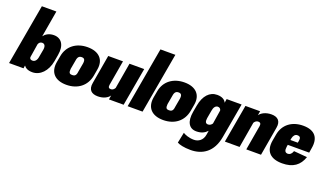

<svg xmlns="http://www.w3.org/2000/svg" viewBox="-118 -1304 3640 2113"><g transform="rotate(20 1702.0 -247.5)"><path d="M235.8 7.8C326.2 7.8 402.3 -67.9 424.3 -190.9L437.5 -267.6C459.5 -388.7 408.7 -457.5 321.3 -457.5C263.2 -457.5 224.6 -430.2 203.6 -401.4L256.8 -710.9H86.9L-38.6 0H130.9L135.7 -34.7C153.3 -9.3 183.6 7.8 235.8 7.8ZM195.3 -112.8C172.4 -112.8 161.6 -121.1 159.7 -140.1L185.1 -300.8C192.4 -321.8 207.5 -334.5 228.5 -334.5C257.3 -334.5 271.5 -311.5 266.1 -271L249 -176.8C243.7 -138.2 222.7 -112.8 195.3 -112.8Z M633.3 9.8C765.6 9.8 862.8 -63 885.7 -189.9L898.9 -265.6C920.4 -387.2 848.6 -460 716.3 -460C585 -460 486.8 -387.2 465.3 -265.6L451.7 -189.9C429.7 -63 502 9.8 633.3 9.8ZM657.7 -113.3C628.9 -113.3 616.2 -124.5 620.6 -171.4L639.2 -275.4C645 -319.8 662.6 -334.5 691.9 -334.5C720.7 -334.5 734.4 -319.8 728.5 -275.4L710 -171.4C705.6 -124.5 687 -113.3 657.7 -113.3Z M1003.4 10.7C1072.3 10.7 1118.7 -18.1 1139.6 -48.8L1131.3 0H1303.2L1381.8 -446.3H1209.5L1157.7 -143.6C1146.5 -124.5 1131.8 -112.3 1111.8 -112.3C1089.8 -112.3 1078.1 -122.1 1082.5 -151.9L1133.3 -446.3H960.4L902.3 -109.9C886.7 -25.4 929.7 10.7 1003.4 10.7Z M1350.1 0H1524.9L1650.4 -710.9H1475.6Z M1767.6 9.8C1899.9 9.8 1997.1 -63 2020 -189.9L2033.2 -265.6C2054.7 -387.2 1982.9 -460 1850.6 -460C1719.2 -460 1621.1 -387.2 1599.6 -265.6L1585.9 -189.9C1564 -63 1636.2 9.8 1767.6 9.8ZM1792 -113.3C1763.2 -113.3 1750.5 -124.5 1754.9 -171.4L1773.4 -275.4C1779.3 -319.8 1796.9 -334.5 1826.2 -334.5C1855 -334.5 1868.7 -319.8 1862.8 -275.4L1844.2 -171.4C1839.8 -124.5 1821.3 -113.3 1792 -113.3Z M2164.6 216.3C2302.7 216.3 2418.5 143.1 2450.2 -38.1L2522.5 -446.3H2347.2L2340.3 -400.4C2329.1 -428.2 2297.9 -454.6 2234.9 -454.6C2147.5 -454.6 2084 -386.7 2062.5 -265.6L2048.8 -189C2027.3 -67.9 2067.4 2 2153.8 2C2213.9 2 2252 -19.5 2280.8 -50.8L2273.4 -3.9C2262.2 69.8 2208.5 98.1 2160.2 98.1C2101.6 98.1 2052.7 77.6 2031.7 63.5L2006.3 187.5C2031.2 201.7 2084.5 216.3 2164.6 216.3ZM2249.5 -113.3C2218.8 -113.3 2211.9 -136.7 2217.3 -175.3L2233.9 -269.5C2239.7 -310.1 2259.8 -334.5 2285.6 -334.5C2307.1 -334.5 2319.8 -322.3 2323.2 -303.2L2297.9 -142.1C2288.1 -127 2271.5 -113.3 2249.5 -113.3Z M2488.8 0H2661.1L2712.4 -301.8C2723.6 -319.8 2739.3 -332.5 2759.3 -332.5C2781.2 -332.5 2794.4 -322.3 2790 -292.5L2739.7 0H2912.1L2970.2 -336.4C2985.8 -420.9 2940.9 -457 2870.1 -457C2801.8 -457 2752.9 -428.2 2731.4 -397.5H2731L2739.3 -446.3H2567.4Z M3161.1 9.8C3288.6 9.8 3361.3 -44.9 3396.5 -148.4L3240.2 -161.6C3228 -125 3207 -110.8 3185.1 -110.8C3152.3 -110.8 3141.1 -133.8 3147.5 -177.2L3151.4 -203.1H3402.3L3411.1 -257.3C3434.6 -383.8 3379.4 -459.5 3240.7 -459.5C3109.9 -459.5 3013.2 -387.7 2991.7 -264.6L2978.5 -190.4C2955.1 -58.1 3024.9 9.8 3161.1 9.8ZM3160.6 -263.2 3164.1 -283.7C3170.4 -314.5 3187.5 -338.9 3215.3 -338.9C3249 -338.9 3256.3 -321.8 3252 -289.1L3247.1 -263.2Z"/></g></svg>

Font: Roboto Flex Super Cond Black
Style: Italic
Weight: 900
Width: 3
Italic angle: -10°
Designer: Berlow after Robertson
Foundry: Google
Version: Version 3.200;Glyphs 3.3 (3311)